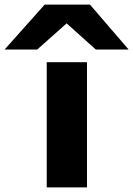

<svg xmlns="http://www.w3.org/2000/svg" viewBox="-116 -810 576 830"><path d="M86 0V-541H260V0ZM-96 -596 77 -790H273L440 -596H298L172 -709L45 -596Z"/></svg>

Font: Georama ExtraExtended SemiBold
Style: Regular
Weight: 600
Width: 8
Designer: Jean-Baptiste Levee
Foundry: Production Type
Version: Version 1.000